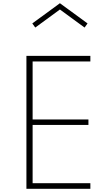

<svg xmlns="http://www.w3.org/2000/svg" viewBox="-20 -1172 670 1192"><path d="M144 0H541V-34.5H182.5V-396.5H529V-430.5H182.5V-790.5H541V-825H144ZM199 -1001 352 -1113 505 -1001 523.5 -1026.5 352 -1152 180.5 -1026.5Z"/></svg>

Font: Spartan ExtraLight
Style: Regular
Weight: 200
Designer: Matt Bailey, Mirko Velimirovic
Foundry: Matt Bailey
Version: Version 1.003; ttfautohint (v1.8.3)